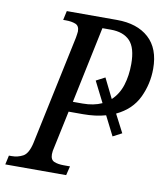

<svg xmlns="http://www.w3.org/2000/svg" viewBox="-99 -781 732 848"><g transform="rotate(10 267.0 -357.0)"><path d="M-18 0 -9 -41H3Q31 -41 54 -53.5Q77 -66 88 -114L192 -605Q193 -613 194.5 -621Q196 -629 196 -634Q196 -659 178.5 -666Q161 -673 135 -673H123L132 -714H357Q448 -714 500 -667Q552 -620 552 -529Q552 -461 523 -400Q494 -339 425 -306L467 -225L427 -204L383 -291Q338 -278 281 -278H217L182 -113Q177 -94 177 -80Q177 -55 194 -48Q211 -41 237 -41H265L255 0ZM272 -324Q321 -324 358 -341L311 -434L351 -455L395 -366Q426 -395 439.5 -438Q453 -481 453 -533Q453 -606 423.5 -636.5Q394 -667 338 -667H300L228 -324Z"/></g></svg>

Font: Noto Serif Condensed
Style: Italic
Weight: 400
Width: 3
Italic angle: -12°
Designer: Monotype Design Team
Foundry: Monotype Imaging Inc.
Version: Version 2.014; ttfautohint (v1.8.4.7-5d5b)